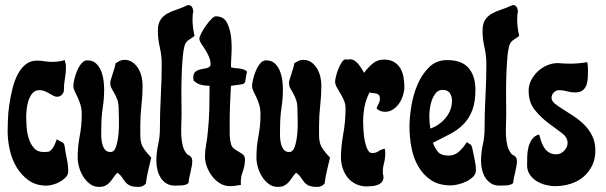

<svg xmlns="http://www.w3.org/2000/svg" viewBox="-20 -728 2378 754"><path d="M125 -490Q140 -490 155 -487.5Q170 -485 185 -485Q212 -485 234 -492Q239 -477 239 -465Q239 -442 235 -420Q231 -398 231 -375Q231 -364 223 -356Q215 -348 204 -348Q197 -348 189.5 -352Q182 -356 173.5 -361Q165 -366 155.5 -370Q146 -374 135 -374Q118 -374 108 -362.5Q98 -351 92.5 -335Q87 -319 85 -301Q83 -283 83 -271Q83 -254 84.5 -230Q86 -206 93 -184Q100 -162 113.5 -146.5Q127 -131 151 -131L171 -132Q185 -140 191.5 -153.5Q198 -167 203 -181Q213 -174 222.5 -170.5Q232 -167 234 -153Q237 -130 242.5 -104Q248 -78 248 -55Q248 -42 238.5 -32Q229 -22 216 -14.5Q203 -7 188 -3Q173 1 163 1Q122 1 93.5 -19Q65 -39 46 -70Q27 -101 18.5 -139Q10 -177 10 -212Q10 -230 11 -257.5Q12 -285 16.5 -316Q21 -347 28.5 -378Q36 -409 48.5 -434Q61 -459 80 -474.5Q99 -490 125 -490Z M434 -480Q442 -485 450.5 -489Q459 -493 468 -493Q487 -493 500.5 -483.5Q514 -474 523 -459Q532 -444 536 -426.5Q540 -409 540 -393Q540 -354 535.5 -314.5Q531 -275 531 -235Q531 -210 531 -194Q531 -178 535 -165Q539 -152 548 -139.5Q557 -127 574 -109Q568 -83 562 -58.5Q556 -34 553 -8Q543 6 524 6Q502 6 491 1Q480 -4 473 -12.5Q466 -21 459.5 -31Q453 -41 441 -50Q432 -41 425.5 -31Q419 -21 411.5 -12.5Q404 -4 394 1Q384 6 369 6Q349 6 333.5 -5.5Q318 -17 307 -34.5Q296 -52 290.5 -72Q285 -92 285 -109Q285 -152 293 -193.5Q301 -235 301 -278Q301 -300 296 -316.5Q291 -333 284.5 -346.5Q278 -360 273 -370.5Q268 -381 268 -390Q268 -400 272 -417Q276 -434 283 -450.5Q290 -467 300 -479Q310 -491 323 -491Q344 -491 357 -479Q370 -467 377 -449.5Q384 -432 386.5 -412.5Q389 -393 389 -377Q389 -341 383.5 -305Q378 -269 378 -232Q378 -221 377.5 -203.5Q377 -186 380 -170Q383 -154 390.5 -142.5Q398 -131 414 -131Q429 -131 436 -153Q443 -175 445.5 -203.5Q448 -232 447 -260Q446 -288 446 -299Q446 -321 441 -335.5Q436 -350 429.5 -361Q423 -372 418 -381.5Q413 -391 413 -403Q413 -408 416 -417.5Q419 -427 422.5 -438Q426 -449 429.5 -460.5Q433 -472 434 -480Z M721 -708Q732 -708 736.5 -695Q741 -682 737 -674L736 -652Q736 -621 744 -587Q734 -579 722.5 -572Q711 -565 706 -552Q700 -534 697 -497Q694 -460 693 -418.5Q692 -377 692.5 -338Q693 -299 693 -277Q693 -259 692 -237.5Q691 -216 692 -195Q693 -174 698 -154.5Q703 -135 716 -121Q735 -114 735 -96Q735 -79 728.5 -53.5Q722 -28 720 -9Q711 -1 694.5 0Q678 1 667 1Q647 1 633 -8Q619 -17 610.5 -31Q602 -45 598 -62Q594 -79 594 -96Q594 -128 601 -159.5Q608 -191 608 -223Q608 -287 611.5 -350.5Q615 -414 615 -478Q615 -510 607.5 -542.5Q600 -575 600 -607Q600 -635 610.5 -650.5Q621 -666 637.5 -675Q654 -684 674 -690.5Q694 -697 713 -706Q716 -708 721 -708Z M827 -664Q858 -664 871 -639.5Q884 -615 887.5 -582Q891 -549 889 -515.5Q887 -482 887 -464Q895 -461 903.5 -460.5Q912 -460 920 -459Q928 -458 936 -455.5Q944 -453 950 -447Q945 -424 944 -414Q943 -404 938.5 -400.5Q934 -397 923 -396Q912 -395 887 -391Q885 -356 883.5 -320.5Q882 -285 882 -250Q882 -229 882 -206Q882 -183 887 -163Q890 -151 898.5 -144.5Q907 -138 917 -132.5Q927 -127 934.5 -120.5Q942 -114 942 -102Q942 -77 933 -53.5Q924 -30 926 -2Q915 0 904 1.5Q893 3 882 3Q862 3 844 -8Q826 -19 813 -36Q800 -53 792.5 -73.5Q785 -94 785 -112Q785 -136 789.5 -160.5Q794 -185 796 -209Q801 -255 802 -300Q803 -345 803 -391Q786 -391 769.5 -395Q753 -399 740 -412L739 -422Q739 -440 747.5 -446.5Q756 -453 767 -455.5Q778 -458 789.5 -460Q801 -462 807 -471V-475Q807 -491 800 -506.5Q793 -522 785 -534.5Q777 -547 770 -557.5Q763 -568 763 -576Q763 -583 770.5 -597.5Q778 -612 788.5 -627Q799 -642 810 -653Q821 -664 827 -664Z M1136 -480Q1144 -485 1152.5 -489Q1161 -493 1170 -493Q1189 -493 1202.5 -483.5Q1216 -474 1225 -459Q1234 -444 1238 -426.5Q1242 -409 1242 -393Q1242 -354 1237.5 -314.5Q1233 -275 1233 -235Q1233 -210 1233 -194Q1233 -178 1237 -165Q1241 -152 1250 -139.5Q1259 -127 1276 -109Q1270 -83 1264 -58.5Q1258 -34 1255 -8Q1245 6 1226 6Q1204 6 1193 1Q1182 -4 1175 -12.5Q1168 -21 1161.5 -31Q1155 -41 1143 -50Q1134 -41 1127.5 -31Q1121 -21 1113.5 -12.5Q1106 -4 1096 1Q1086 6 1071 6Q1051 6 1035.5 -5.5Q1020 -17 1009 -34.5Q998 -52 992.5 -72Q987 -92 987 -109Q987 -152 995 -193.5Q1003 -235 1003 -278Q1003 -300 998 -316.5Q993 -333 986.5 -346.5Q980 -360 975 -370.5Q970 -381 970 -390Q970 -400 974 -417Q978 -434 985 -450.5Q992 -467 1002 -479Q1012 -491 1025 -491Q1046 -491 1059 -479Q1072 -467 1079 -449.5Q1086 -432 1088.5 -412.5Q1091 -393 1091 -377Q1091 -341 1085.5 -305Q1080 -269 1080 -232Q1080 -221 1079.5 -203.5Q1079 -186 1082 -170Q1085 -154 1092.5 -142.5Q1100 -131 1116 -131Q1131 -131 1138 -153Q1145 -175 1147.5 -203.5Q1150 -232 1149 -260Q1148 -288 1148 -299Q1148 -321 1143 -335.5Q1138 -350 1131.5 -361Q1125 -372 1120 -381.5Q1115 -391 1115 -403Q1115 -408 1118 -417.5Q1121 -427 1124.5 -438Q1128 -449 1131.5 -460.5Q1135 -472 1136 -480Z M1338 -495 1347 -494Q1359 -497 1368.5 -492Q1378 -487 1385.5 -478.5Q1393 -470 1399 -460Q1405 -450 1410 -442Q1424 -462 1443 -478Q1462 -494 1488 -494Q1512 -494 1527.5 -484.5Q1543 -475 1552 -460Q1561 -445 1564.5 -425.5Q1568 -406 1568 -386Q1568 -371 1562.5 -353.5Q1557 -336 1547.5 -322Q1538 -308 1524 -298.5Q1510 -289 1492 -289Q1472 -289 1459 -302Q1462 -312 1467 -321Q1472 -330 1472 -341Q1472 -350 1468 -354.5Q1464 -359 1458 -360.5Q1452 -362 1444.5 -362.5Q1437 -363 1431 -365Q1417 -338 1411.5 -308.5Q1406 -279 1406 -249Q1406 -237 1407 -220.5Q1408 -204 1410.5 -186.5Q1413 -169 1418 -154Q1423 -139 1431 -130Q1437 -127 1443 -127Q1456 -127 1467 -134.5Q1478 -142 1491 -144Q1492 -139 1492.5 -135.5Q1493 -132 1493 -127Q1493 -105 1487.5 -85Q1482 -65 1484 -43Q1486 -40 1486 -33Q1486 -20 1479 -12.5Q1472 -5 1462 -1.5Q1452 2 1440.5 3Q1429 4 1420 4Q1396 4 1377 -5.5Q1358 -15 1345.5 -30.5Q1333 -46 1326 -66.5Q1319 -87 1319 -110Q1319 -151 1328 -201.5Q1337 -252 1337 -302Q1337 -320 1330.5 -334.5Q1324 -349 1316.5 -361.5Q1309 -374 1302.5 -385.5Q1296 -397 1296 -408Q1296 -414 1299.5 -428.5Q1303 -443 1309 -458Q1315 -473 1322.5 -484Q1330 -495 1338 -495Z M1736 -492Q1794 -492 1820.5 -460.5Q1847 -429 1847 -376Q1847 -328 1835 -296Q1823 -264 1801.5 -241.5Q1780 -219 1749 -202.5Q1718 -186 1680 -167Q1690 -142 1702 -129.5Q1714 -117 1743 -117Q1766 -117 1784 -134Q1802 -151 1813 -170Q1820 -165 1826 -161.5Q1832 -158 1834 -149Q1838 -130 1843.5 -104Q1849 -78 1849 -59Q1849 -45 1838 -34Q1827 -23 1811.5 -15.5Q1796 -8 1779.5 -4Q1763 0 1751 0Q1703 0 1672 -21Q1641 -42 1622 -75.5Q1603 -109 1595.5 -150Q1588 -191 1588 -231Q1588 -264 1595 -309Q1602 -354 1619 -394.5Q1636 -435 1664.5 -463.5Q1693 -492 1736 -492ZM1666 -271Q1666 -259 1667 -247Q1668 -235 1670 -223Q1705 -235 1730 -265Q1755 -295 1755 -333Q1755 -350 1746.5 -362.5Q1738 -375 1718 -375Q1702 -375 1692 -363Q1682 -351 1676 -334.5Q1670 -318 1668 -300.5Q1666 -283 1666 -271Z M1996 -708Q2007 -708 2011.5 -695Q2016 -682 2012 -674L2011 -652Q2011 -621 2019 -587Q2009 -579 1997.5 -572Q1986 -565 1981 -552Q1975 -534 1972 -497Q1969 -460 1968 -418.5Q1967 -377 1967.5 -338Q1968 -299 1968 -277Q1968 -259 1967 -237.5Q1966 -216 1967 -195Q1968 -174 1973 -154.5Q1978 -135 1991 -121Q2010 -114 2010 -96Q2010 -79 2003.5 -53.5Q1997 -28 1995 -9Q1986 -1 1969.5 0Q1953 1 1942 1Q1922 1 1908 -8Q1894 -17 1885.5 -31Q1877 -45 1873 -62Q1869 -79 1869 -96Q1869 -128 1876 -159.5Q1883 -191 1883 -223Q1883 -287 1886.5 -350.5Q1890 -414 1890 -478Q1890 -510 1882.5 -542.5Q1875 -575 1875 -607Q1875 -635 1885.5 -650.5Q1896 -666 1912.5 -675Q1929 -684 1949 -690.5Q1969 -697 1988 -706Q1991 -708 1996 -708Z M2220 -478Q2253 -478 2286 -484Q2289 -470 2289 -458Q2289 -442 2288.5 -425.5Q2288 -409 2283.5 -395.5Q2279 -382 2268.5 -373.5Q2258 -365 2238 -365Q2222 -365 2206.5 -369.5Q2191 -374 2176 -374Q2164 -374 2155 -365Q2146 -356 2146 -344Q2146 -332 2158.5 -321.5Q2171 -311 2190.5 -299Q2210 -287 2232 -272.5Q2254 -258 2273.5 -239Q2293 -220 2305.5 -195Q2318 -170 2318 -137Q2318 -103 2305 -77Q2292 -51 2270.5 -33Q2249 -15 2220 -6Q2191 3 2160 3Q2142 3 2122.5 -2Q2103 -7 2087 -17Q2071 -27 2060.5 -42.5Q2050 -58 2050 -79Q2050 -95 2050.5 -114Q2051 -133 2055.5 -150.5Q2060 -168 2069.5 -181.5Q2079 -195 2097 -200Q2101 -186 2105.5 -172.5Q2110 -159 2117.5 -147.5Q2125 -136 2136.5 -129Q2148 -122 2165 -122Q2182 -122 2195.5 -136Q2209 -150 2209 -167Q2209 -189 2185 -206.5Q2161 -224 2132.5 -245.5Q2104 -267 2080 -296.5Q2056 -326 2056 -372Q2056 -394 2066.5 -414Q2077 -434 2093.5 -449Q2110 -464 2131 -472.5Q2152 -481 2174 -480Q2185 -479 2196.5 -478.5Q2208 -478 2220 -478Z"/></svg>

Font: Reclame
Style: Regular
Weight: 400
Designer: Peter Wiegel
Foundry: Peter Wiegel
Version: Version 1.000